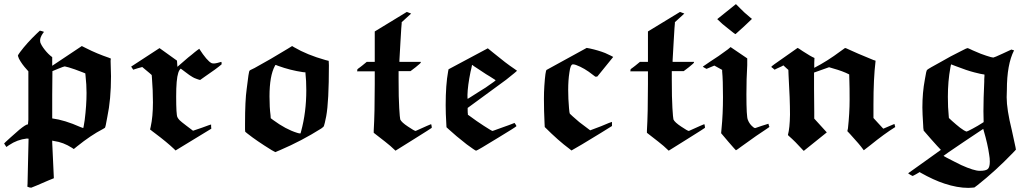

<svg xmlns="http://www.w3.org/2000/svg" viewBox="-21 -706 5016 934"><path d="M131 207Q122 207 112 202L113 188Q113 182 115.5 77Q118 -28 118 -31Q118 -32 109 -32Q63 -27 23 0L10 9L-1 -8Q0 -10 30.5 -37.5Q61 -65 73 -75Q105 -101 114 -101H115L117 -123Q117 -141 117 -230V-359L110 -367Q85 -394 71 -421Q66 -433 66 -435Q66 -438 77 -453Q109 -496 158 -543L173 -557Q174 -557 183 -554.5Q192 -552 193 -551Q191 -548 187 -543Q174 -524 174 -509Q174 -503 175 -500Q180 -485 197 -463.5Q214 -442 233 -428V-386L377 -482L399 -471Q450 -445 509 -425Q519 -421 519 -420L518 -419Q518 -418 517.5 -415.5Q517 -413 517 -410Q517 -400 518 -373Q519 -346 519 -335Q519 -222 501 -137Q492 -84 489 -84L479 -78Q421 -48 354 6L338 19L329 13Q287 -14 242 -20L233 -22V-12L241 161L214 172Q187 184 159.5 195.5Q132 207 131 207ZM314 -378Q297 -383 294 -383Q290 -383 263 -372L234 -360L233 -245V-130Q294 -122 370 -88Q382 -83 384 -83Q385 -83 391 -122Q400 -194 400 -254Q400 -294 395 -339L394 -349L379 -355Q341 -370 314 -378Z M627 -367 617 -382 755 -472 840 -411 842 -381 894 -426Q902 -432 911 -439.5Q920 -447 926 -452Q932 -457 937.5 -461Q943 -465 946 -467L948 -469Q986 -410 1008 -399Q1018 -395 1037 -400Q1054 -404 1055 -405Q1057 -405 1057 -399V-393Q1030 -370 978 -335L954 -318Q954 -317 953 -317Q950 -317 936 -322Q922 -327 916 -331Q903 -338 880 -356Q861 -371 860 -371Q857 -374 852 -365Q847 -356 846 -351Q836 -321 836 -236Q836 -148 842 -136Q846 -128 853 -121Q860 -114 885 -95Q917 -70 918 -70L962 -85Q981 -92 993.5 -96.5Q1006 -101 1006 -100V-90L1007 -80L833 26L825 18Q790 -15 734 -57Q729 -61 722 -66Q715 -71 712 -74L709 -76Q710 -82 712 -89Q723 -138 723 -208Q723 -266 718 -329L717 -341L707 -350Q681 -372 671 -380L649 -374Z M1379 -469 1400 -482 1410 -476Q1473 -439 1562 -414L1578 -410L1579 -389Q1579 -212 1566 -141Q1558 -101 1555 -94Q1554 -89 1542 -81Q1447 -21 1342 24L1318 34L1300 24Q1227 -21 1183 -56L1172 -65L1171 -76V-102Q1171 -218 1179 -273Q1189 -360 1193 -362Q1193 -364 1217 -375Q1294 -417 1379 -469ZM1331 -386Q1329 -387 1326 -388Q1322 -390 1321 -390H1320Q1318 -390 1316 -385Q1290 -337 1290 -237Q1290 -183 1295 -146L1296 -131L1308 -122Q1369 -77 1424 -60Q1433 -57 1438 -57H1441L1444 -68Q1469 -160 1469 -267Q1469 -315 1465 -349V-354L1453 -355Q1391 -364 1331 -386Z M2001 -69Q2074 -102 2076 -102Q2077 -102 2078.5 -93.5Q2080 -85 2079 -84Q2079 -83 1991 -28L1903 27Q1887 13 1878 4Q1867 -6 1797 -60V-71Q1802 -154 1802 -297V-359H1716L1717 -363Q1717 -365 1717 -367L1718 -369L1721 -372Q1724 -374 1730 -378.5Q1736 -383 1741 -387L1763 -405H1802V-553L1958 -648Q1977 -641 1979 -640L1933 -598V-592Q1932 -589 1927 -501.5Q1922 -414 1922 -413V-405H2026V-402Q2026 -399 2001 -379L1976 -360H1918V-319Q1918 -228 1921 -181Q1924 -132 1926 -125Q1932 -111 1964 -90Q1995 -69 2001 -69Z M2161 -369Q2172 -375 2352 -471L2379 -449Q2442 -397 2480 -372L2494 -362Q2494 -360 2441 -318L2254 -181V-170Q2254 -156 2255 -153V-148L2269 -138Q2294 -119 2332.5 -94Q2371 -69 2375 -69Q2376 -69 2384 -72Q2392 -75 2406 -80Q2420 -85 2431 -89Q2452 -96 2482 -108Q2483 -107 2487.5 -100Q2492 -93 2491 -92Q2485 -86 2404 -37Q2300 27 2295 27Q2291 27 2249 -4Q2194 -47 2163 -76L2151 -87L2150 -106Q2147 -153 2147 -194Q2147 -294 2159 -359ZM2312 -366Q2296 -376 2283 -385Q2278 -390 2276 -390Q2275 -390 2275 -389Q2275 -388 2274 -383.5Q2273 -379 2271.5 -371.5Q2270 -364 2268 -357Q2254 -288 2253 -244Q2253 -225 2254 -225Q2255 -225 2267 -233L2311 -261Q2349 -284 2357 -291Q2390 -313 2390 -316L2362 -334Q2349 -341 2312 -366Z M2638 -366 2833 -473 2849 -470Q2890 -461 2923 -448Q2962 -430 2962 -429L2885 -334L2880 -333H2875L2863 -342Q2822 -375 2781 -390Q2772 -393 2766 -393Q2754 -393 2749 -354Q2743 -316 2743 -269Q2743 -225 2747 -180Q2749 -155 2751 -153Q2754 -149 2797 -112Q2800 -110 2850 -72L2903 -92Q2952 -113 2956 -113V-93L2903 -60Q2789 10 2759 26L2749 18Q2696 -21 2629 -88L2628 -107Q2625 -167 2625 -225Q2625 -258 2627 -288Q2632 -363 2638 -366Z M3330 -69Q3403 -102 3405 -102Q3406 -102 3407.5 -93.5Q3409 -85 3408 -84Q3408 -83 3320 -28L3232 27Q3216 13 3207 4Q3196 -6 3126 -60V-71Q3131 -154 3131 -297V-359H3045L3046 -363Q3046 -365 3046 -367L3047 -369L3050 -372Q3053 -374 3059 -378.5Q3065 -383 3070 -387L3092 -405H3131V-553L3287 -648Q3306 -641 3308 -640L3262 -598V-592Q3261 -589 3256 -501.5Q3251 -414 3251 -413V-405H3355V-402Q3355 -399 3330 -379L3305 -360H3247V-319Q3247 -228 3250 -181Q3253 -132 3255 -125Q3261 -111 3293 -90Q3324 -69 3330 -69Z M3468 -613 3559 -686 3579 -666Q3598 -646 3626 -623L3637 -614Q3637 -613 3597.5 -576.5Q3558 -540 3557 -540Q3554 -540 3521 -567Q3493 -588 3468 -613ZM3653 -83Q3654 -83 3685 -94L3717 -104Q3720 -91 3722 -89Q3722 -88 3707 -78Q3669 -54 3585 7Q3561 25 3559 25Q3558 25 3522.5 -16Q3487 -57 3487 -58Q3487 -59 3489 -81Q3496 -150 3496 -234Q3496 -318 3492 -358V-366L3454 -387L3435 -379L3416 -371Q3415 -371 3406.5 -376Q3398 -381 3398 -382L3433 -406Q3473 -431 3520 -466L3533 -477L3614 -422V-389Q3610 -324 3610 -247Q3610 -137 3617 -123Q3625 -101 3645 -86Q3649 -83 3653 -83Z M4238 -407Q4228 -324 4228 -197V-132L4249 -109L4273 -83L4276 -80L4304 -92Q4329 -103 4330 -103L4334 -88Q4281 -55 4212 1Q4182 25 4181 25Q4179 23 4178 21Q4161 -3 4115 -53L4101 -68L4104 -82Q4112 -156 4112 -221Q4112 -284 4111 -307L4110 -344Q4079 -360 4032 -373L4012 -379L3939 -353V-273Q3940 -229 3940 -161V-129L4001 -62L3889 28L3883 22Q3848 -17 3817 -44Q3812 -48 3812 -50Q3821 -83 3822 -148Q3822 -224 3815 -340L3814 -366L3805 -374Q3795 -384 3793 -385L3790 -388L3781 -383Q3778 -382 3770 -378Q3762 -374 3759 -373L3747 -367L3739 -374Q3731 -379 3731 -381Q3731 -384 3795 -428L3859 -473Q3861 -473 3884 -457Q3924 -431 3941 -424L3940 -400V-376Q4004 -409 4068 -457L4089 -472Q4091 -474 4111 -464Q4140 -450 4228 -414L4238 -411Z M4556 23Q4543 10 4508 -29.5Q4473 -69 4472 -71V-74Q4471 -78 4470.5 -83.5Q4470 -89 4470 -95Q4466 -157 4466 -183Q4466 -256 4478 -319Q4485 -364 4489 -366Q4495 -372 4556 -405Q4602 -432 4655 -458Q4682 -472 4685 -472Q4687 -472 4690.5 -470.5Q4694 -469 4700.5 -466Q4707 -463 4711 -461Q4756 -441 4777 -435Q4804 -426 4811 -426Q4815 -426 4856 -445L4899 -465L4905 -463L4912 -461Q4877 -393 4877 -268Q4876 -255 4876 -233Q4876 -174 4901 -73Q4916 -6 4919 10L4921 22L4906 38Q4821 126 4735 194L4719 206L4707 207Q4704 207 4698.5 207.5Q4693 208 4690 208Q4636 208 4573 187Q4521 170 4457 134L4453 131L4436 141Q4420 150 4418 150Q4417 150 4407 144Q4397 138 4397 137Q4397 136 4398 136Q4399 136 4478 79ZM4768 -343Q4768 -344 4761 -344.5Q4754 -345 4718.5 -354Q4683 -363 4629 -384Q4626 -385 4622.5 -386.5Q4619 -388 4616 -389Q4613 -390 4611 -391Q4609 -392 4608 -392L4606 -393Q4605 -393 4602 -376Q4590 -311 4590 -235Q4590 -182 4594 -144L4595 -132L4610 -118Q4630 -100 4649 -85Q4670 -69 4681 -66Q4684 -66 4711 -80.5Q4738 -95 4753 -105L4764 -112L4763 -165Q4763 -224 4767 -309Q4767 -314 4767 -319.5Q4767 -325 4767.5 -329Q4768 -333 4768 -336Q4768 -339 4768 -341ZM4745 125Q4775 125 4784.5 116Q4794 107 4794 80Q4794 63 4791 47Q4784 -4 4764 -72Q4762 -78 4762 -79Q4761 -79 4665.5 -14.5Q4570 50 4569 52Q4569 53 4585 61.5Q4601 70 4622 80.5Q4643 91 4655 97Q4717 125 4745 125Z"/></svg>

Font: MathJax_Fraktur
Style: Bold
Weight: 700
Version: Version 1.1